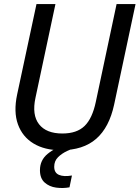

<svg xmlns="http://www.w3.org/2000/svg" viewBox="-20 -719 685 942"><path d="M450 -219 552 -699H645L540 -206Q516 -94 452 -38Q388 18 278 18Q199 18 144.5 -15Q90 -48 68 -109Q46 -170 64 -255L159 -699H252L154 -239Q136 -155 171.5 -109.5Q207 -64 286 -64Q357 -64 395 -101Q433 -138 450 -219ZM321 -20 363 0Q337 9 310 21.5Q283 34 264.5 52.5Q246 71 246 99Q246 129 269.5 139Q293 149 333 142L321 200Q289 206 255.5 201.5Q222 197 199 176.5Q176 156 176 116Q176 67 213.5 36Q251 5 321 -20Z"/></svg>

Font: Fragment Mono SC
Style: Italic
Weight: 400
Italic angle: -12°
Monospace: yes
Designer: Wei Huang based on Nimbus Sans by URW Studio, based on Helvetica by Max Miedinger.
Foundry: Wei Huang
Version: Version 1.012; ttfautohint (v1.8.4.7-5d5b)